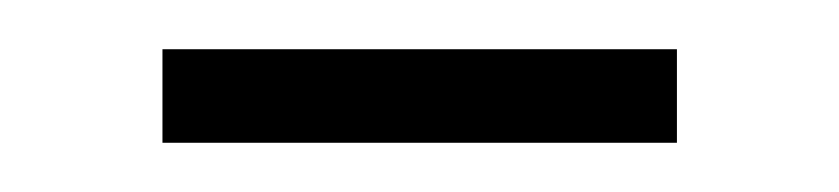

<svg xmlns="http://www.w3.org/2000/svg" viewBox="-20 -336 341 78"><path d="M46 -316V-278H255V-316Z"/></svg>

Font: Noto Sans Gurmukhi UI SemiCondensed ExtraLight
Style: Regular
Weight: 200
Width: 4
Designer: Jelle Bosma - Monotype Design Team
Foundry: Monotype Imaging Inc.
Version: Version 2.004